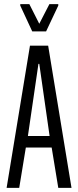

<svg xmlns="http://www.w3.org/2000/svg" viewBox="-20 -909 379 929"><path d="M12 0 125 -688H213L326 0H262L230 -195H105L73 0ZM115 -251H220L170 -600H166ZM136 -757 78 -882V-889H122L170 -794L219 -889H262V-882L203 -757Z"/></svg>

Font: Saira Ultra Condensed
Style: Regular
Weight: 400
Width: 1
Designer: Hector Gatti with collaboration of the Omnibus-Type team
Foundry: Omnibus-Type
Version: Version 1.001; ttfautohint (v1.8)